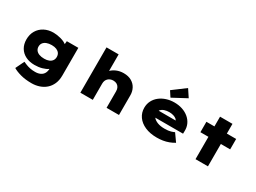

<svg xmlns="http://www.w3.org/2000/svg" viewBox="-55 -1653 3615 2716"><g transform="rotate(30 1753.0 -294.5)"><path d="M481 230Q381 230 303 209Q225 188 176 158L244 17Q267 27 295.5 38.5Q324 50 360.5 58Q397 66 445 66Q494 66 529.5 49Q565 32 583.5 -1.5Q602 -35 602 -87V-135L647 -131Q637 -98 600.5 -72Q564 -46 509 -30.5Q454 -15 388 -15Q305 -15 242 -46.5Q179 -78 144.5 -136Q110 -194 110 -272Q110 -354 146.5 -415.5Q183 -477 248 -511.5Q313 -546 399 -546Q424 -546 455.5 -541.5Q487 -537 520 -528Q553 -519 581.5 -504.5Q610 -490 628.5 -470.5Q647 -451 648 -426L607 -417L618 -535H806V-84Q806 -5 780 54Q754 113 709 152Q664 191 605.5 210.5Q547 230 481 230ZM463 -160Q508 -160 540 -173Q572 -186 589.5 -211Q607 -236 607 -270Q607 -305 590 -329.5Q573 -354 541 -367.5Q509 -381 463 -381Q415 -381 380.5 -367.5Q346 -354 327.5 -329.5Q309 -305 309 -270Q309 -236 327.5 -211Q346 -186 380.5 -173Q415 -160 463 -160Z M1148 0V-740H1346V-395L1292 -373Q1303 -422 1338 -461Q1373 -500 1426.5 -523Q1480 -546 1544 -546Q1620 -546 1672.5 -515.5Q1725 -485 1752 -434Q1779 -383 1779 -322V0H1576V-270Q1576 -305 1562.5 -330Q1549 -355 1525 -368.5Q1501 -382 1467 -382Q1442 -382 1420.5 -373.5Q1399 -365 1383.5 -350Q1368 -335 1359.5 -314Q1351 -293 1351 -266V0H1250Q1202 0 1176.5 0Q1151 0 1148 0Z M2400 10Q2289 10 2207 -26Q2125 -62 2081 -125Q2037 -188 2037 -268Q2037 -331 2063.5 -382.5Q2090 -434 2136.5 -470.5Q2183 -507 2243.5 -526.5Q2304 -546 2372 -546Q2443 -546 2502.5 -526Q2562 -506 2606.5 -469Q2651 -432 2675 -381Q2699 -330 2697 -268L2696 -224H2165L2142 -333H2535L2516 -301V-319Q2514 -340 2495 -356Q2476 -372 2445 -381.5Q2414 -391 2376 -391Q2335 -391 2299.5 -379.5Q2264 -368 2243 -344Q2222 -320 2222 -284Q2222 -248 2246.5 -219Q2271 -190 2318 -172Q2365 -154 2431 -154Q2495 -154 2533 -165.5Q2571 -177 2588 -186L2675 -63Q2634 -38 2589.5 -21.5Q2545 -5 2498 2.5Q2451 10 2400 10ZM2287 -576 2229 -665 2435 -819 2515 -698Z M3029 0V-694H3232V0ZM2898 -365V-535H3384V-365Z"/></g></svg>

Font: Lexend Tera Black
Style: Regular
Weight: 900
Version: Version 1.007